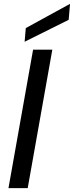

<svg xmlns="http://www.w3.org/2000/svg" viewBox="-20 -978 384 998"><path d="M24 0 152 -720H252L124 0ZM108 -761 114 -832 344 -958 337 -875Z"/></svg>

Font: DM Sans 20pt Medium
Style: Italic
Weight: 500
Italic angle: -10°
Version: Version 4.004;gftools[0.9.30]